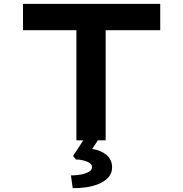

<svg xmlns="http://www.w3.org/2000/svg" viewBox="-20 -720 940 985"><path d="M372 0V-565H98V-700H802V-565H522V0ZM353 245 344 180Q370 180 394.5 175.5Q419 171 435.5 161.5Q452 152 452 137Q452 124 438.5 115.5Q425 107 405.5 102.5Q386 98 369 98L355 80L423 -24H498L453 44Q498 51 526.5 75Q555 99 555 139Q555 169 536 190Q517 211 486.5 223.5Q456 236 421 241Q386 246 353 245Z"/></svg>

Font: Lexend Zetta SemiBold
Style: Regular
Weight: 600
Designer: Bonnie Shaver-Troup, Thomas Jockin
Foundry: Lexend
Version: Version 1.007